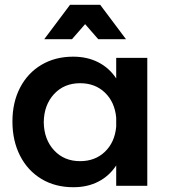

<svg xmlns="http://www.w3.org/2000/svg" viewBox="-20 -777 716 803"><path d="M507 -613H391L336 -676L281 -613H165L273 -757H399ZM596 -535V0H466V-85Q437 -41 391.5 -17.5Q346 6 287 6Q211 6 153.5 -28.5Q96 -63 64 -125.5Q32 -188 32 -269Q32 -349 64 -410.5Q96 -472 153.5 -506Q211 -540 286 -540Q345 -540 391 -516.5Q437 -493 466 -449V-535ZM466 -247V-285Q460 -350 419 -389.5Q378 -429 315 -429Q248 -429 206 -383.5Q164 -338 163 -266Q164 -194 206 -148.5Q248 -103 315 -103Q378 -103 419 -142.5Q460 -182 466 -247Z"/></svg>

Font: TypoPRO Montserrat Alternates
Style: Regular
Weight: 500
Designer: Julieta Ulanovsky
Foundry: Julieta Ulanovsky
Version: Version 6.001